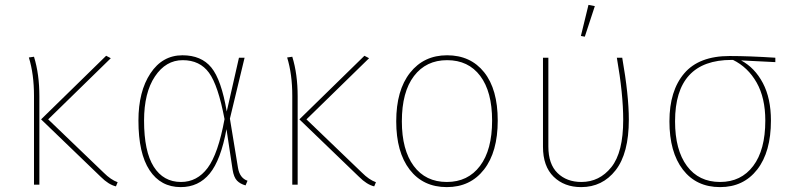

<svg xmlns="http://www.w3.org/2000/svg" viewBox="-20 -755 3251 785"><path d="M98 -520 119 -523Q141 -452 141 -361V0H119V-363Q119 -452 98 -520ZM433 -517 177 -267 404 -49Q433 -20 461 -10L454 7Q424 0 392 -32L148 -267L414 -527Z M727 -509Q658 -509 613.5 -442.5Q569 -376 569 -262Q569 -136 608.5 -73.5Q648 -11 720 -11Q786 -11 829 -68.5Q872 -126 898 -268Q872 -406 834.5 -457.5Q797 -509 727 -509ZM726 -529Q803 -529 844 -479Q885 -429 907 -299L957 -519H980L920 -270L953 -69Q960 -27 992 -16L984 3Q962 -3 949 -16.5Q936 -30 931 -61L906 -227Q883 -101 837.5 -45.5Q792 10 719 10Q637 10 591.5 -59Q546 -128 546 -262Q546 -381 595 -455Q644 -529 726 -529Z M1154 -520 1175 -523Q1197 -452 1197 -361V0H1175V-363Q1175 -452 1154 -520ZM1489 -517 1233 -267 1460 -49Q1489 -20 1517 -10L1510 7Q1480 0 1448 -32L1204 -267L1470 -527Z M1808 -509Q1722 -509 1672.5 -444Q1623 -379 1623 -259Q1623 -142 1671.5 -76.5Q1720 -11 1807 -11Q1893 -11 1942.5 -76.5Q1992 -142 1992 -262Q1992 -380 1943.5 -444.5Q1895 -509 1808 -509ZM1808 -529Q1904 -529 1959.5 -459.5Q2015 -390 2015 -262Q2015 -134 1959 -62Q1903 10 1807 10Q1710 10 1655 -61.5Q1600 -133 1600 -259Q1600 -386 1656.5 -457.5Q1713 -529 1808 -529Z M2502 -519H2524Q2551 -365 2551 -266Q2551 -128 2497 -59Q2443 10 2356 10Q2287 10 2243.5 -32.5Q2200 -75 2200 -155V-519H2222V-156Q2222 -84 2259.5 -47.5Q2297 -11 2357 -11Q2431 -11 2479.5 -71.5Q2528 -132 2528 -265Q2528 -371 2502 -519ZM2412 -730 2371 -605 2355 -608 2386 -735Z M3109 -262Q3109 -355 3073.5 -417.5Q3038 -480 2977 -510H2974H2971Q2740 -510 2740 -259Q2740 -142 2788.5 -76.5Q2837 -11 2924 -11Q3010 -11 3059.5 -76.5Q3109 -142 3109 -262ZM3150 -501 3010 -508Q3066 -478 3099 -415.5Q3132 -353 3132 -262Q3132 -134 3076 -62Q3020 10 2924 10Q2827 10 2772 -61.5Q2717 -133 2717 -259Q2717 -384 2777.5 -455Q2838 -526 2963 -526Q3043 -526 3150 -519Z"/></svg>

Font: FiraSans
Style: Regular
Weight: 150
Designer: Carrois Corporate & Edenspiekermann AG
Foundry: Carrois Corporate GbR & Edenspiekermann AG
Version: Version 3.106;PS 003.106;hotconv 1.0.70;makeotf.lib2.5.58329